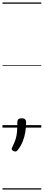

<svg xmlns="http://www.w3.org/2000/svg" viewBox="-20 -1030 353 1550"><path d="M103 193Q94 193 84 186.5Q74 180 74 172Q74 168 76.5 163Q79 158 82 152Q97 121 105.5 95.5Q114 70 117 37.5Q120 5 120 -46Q120 -60 128.5 -67.5Q137 -75 155 -75Q174 -75 182.5 -66.5Q191 -58 191 -44Q191 -4 184.5 35.5Q178 75 163.5 111.5Q149 148 125 179Q121 184 116 188.5Q111 193 103 193ZM0 490H313V500H0ZM0 -20H313V0H0ZM0 -505H313V-500H0ZM0 -1010H313V-1000H0Z"/></svg>

Font: Playwrite ES Deco Guides
Style: Regular
Weight: 400
Designer: Veronika Burian, José Scaglione
Foundry: TypeTogether
Version: Version 1.003